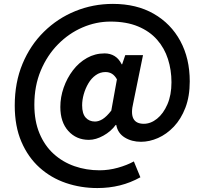

<svg xmlns="http://www.w3.org/2000/svg" viewBox="-20 -772 1047 982"><path d="M477.9 189.8Q393.5 189.8 317.2 163.9Q241 138 182.2 85.1Q123.5 32.2 89.5 -46.9Q55.4 -126 55.4 -232.1Q55.4 -350.1 95.1 -445.5Q134.8 -541 204.7 -609.6Q274.5 -678.3 365.3 -715.2Q456 -752.1 557.4 -752.1Q678 -752.1 766.1 -701.7Q854.2 -651.2 902.3 -562.2Q950.5 -473.1 950.5 -355.8Q950.5 -279 928.2 -220.9Q905.9 -162.9 869 -124.1Q832.1 -85.4 788.2 -66.1Q744.3 -46.8 701.2 -46.8Q653.5 -46.8 617.9 -68.8Q582.3 -90.7 574.6 -133H571.8Q547.3 -99.6 508.7 -78.2Q470.1 -56.7 434.5 -56.7Q370.6 -56.7 329.6 -101.9Q288.6 -147.1 288.6 -225Q288.6 -274.9 305.6 -323.7Q322.6 -372.4 352.9 -412.3Q383.2 -452.1 424.7 -475.5Q466.2 -498.9 515.2 -498.9Q543.5 -498.9 565.8 -485.4Q588.1 -471.9 602.6 -442.8H604.6L620.6 -489.9H711.4L661.7 -246.3Q635.4 -138.9 715.7 -138.9Q750.9 -138.9 783.2 -164.8Q815.5 -190.7 836.3 -238.5Q857 -286.3 857 -351.2Q857 -414.1 839 -470.1Q821 -526.2 783.2 -569.1Q745.4 -612.1 686.2 -636.8Q627 -661.6 545.1 -661.6Q471.4 -661.6 402.1 -631.7Q332.7 -601.9 277.1 -545.7Q221.5 -489.5 188.6 -411.3Q155.7 -333.1 155.7 -236.5Q155.7 -152.6 182 -89.8Q208.2 -26.9 254.5 15.1Q300.9 57.1 361.1 78Q421.3 99 489.3 99Q535.9 99 582.7 86Q629.5 72.9 664.6 53.6L698 134.7Q647.1 162.9 592.9 176.3Q538.6 189.8 477.9 189.8ZM465.8 -150.4Q485 -150.4 505.2 -163Q525.3 -175.7 549.2 -206.3L578 -366.2Q567.1 -385.7 552.8 -394.6Q538.5 -403.5 519.3 -403.5Q492.2 -403.5 469.8 -387.6Q447.3 -371.7 432.1 -345.8Q416.8 -319.9 408.4 -290.3Q400.1 -260.7 400.1 -233.3Q400.1 -190.9 418.2 -170.6Q436.3 -150.4 465.8 -150.4Z"/></svg>

Font: Noto Sans KR Thin
Style: Regular
Weight: 100
Designer: Ryoko NISHIZUKA 西塚涼子 (kana, bopomofo & ideographs); Paul D. Hunt (Latin, Greek & Cyrillic); Sandoll Communications 산돌커뮤니
Foundry: Adobe
Version: Version 2.004-H2;hotconv 1.0.118;makeotfexe 2.5.65603